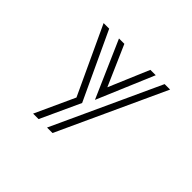

<svg xmlns="http://www.w3.org/2000/svg" viewBox="-158 -1048 1315 1315"><g transform="rotate(45 500.0 -390.0)"><path d="M384 -780 512 -487 636 -780H688L513 -366L332 -780ZM774 -780H827L468 0H415ZM412 -288 183 -780H237L466 -289L333 0H280Z"/></g></svg>

Font: Train One
Style: Regular
Weight: 400
Designer: Fontworks Inc.
Foundry: Fontworks Inc.
Version: Version 1.100